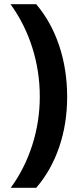

<svg xmlns="http://www.w3.org/2000/svg" viewBox="-20 -734 379 912"><path d="M169 -275Q169 -395 133.5 -507.5Q98 -620 30 -714H152Q224 -629 261.5 -516Q299 -403 299 -274Q299 -146 261 -35Q223 76 152 158H31Q97 68 133 -44Q169 -156 169 -275Z"/></svg>

Font: OpenSansMMV
Style: Bold
Weight: 700
Foundry: Ascender Corporation
Version: Version 4.001